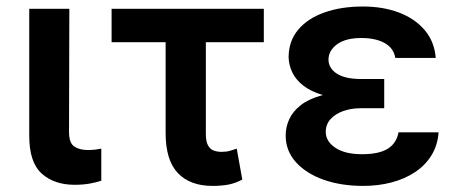

<svg xmlns="http://www.w3.org/2000/svg" viewBox="-20 -573 1435 602"><path d="M71.7 -545.5H197.4L196.4 -158.7Q196.7 -124.3 213.1 -113.5Q229.4 -102.6 255.3 -102.6Q268.5 -102.6 279.5 -104Q290.5 -105.5 297.6 -106.9V-6.4Q282 -1.1 260.8 2.7Q239.7 6.4 214.1 6.4Q149.9 6.4 110.8 -28.8Q71.7 -63.9 71.7 -147Z M807.2 -545.5V-440.7H329.9V-545.5ZM499.3 -545.5H625.4V-154.1Q625.4 -129.6 632.1 -117.4Q638.8 -105.1 650 -101Q661.2 -96.9 674.7 -96.9Q690 -96.9 700.8 -100.1Q711.6 -103.3 722.3 -106.9L739.7 -9.9Q716.6 2.1 695 6Q673.3 9.9 646.3 9.9Q576 9.9 537.6 -30.4Q499.3 -70.7 499.3 -156.2Z M1087 -285.2H1184.7V-233.7H1111.5Q1081 -233.7 1056.1 -224.8Q1031.2 -215.9 1016.3 -199.4Q1001.4 -182.9 1001.4 -159.4Q1001.4 -130 1031.4 -109.7Q1061.4 -89.5 1115.1 -89.5Q1168.3 -89.5 1195.8 -106.7Q1223.4 -123.9 1229.4 -158H1355.1Q1352.3 -117.9 1333.1 -86.5Q1313.9 -55 1281.8 -33.6Q1249.6 -12.1 1207.9 -1.1Q1166.2 9.9 1118.6 9.9Q1049.7 9.9 994.9 -9.4Q940 -28.8 907.8 -64.5Q875.7 -100.1 875.7 -148.4Q875.7 -174.7 886.9 -199.2Q898.1 -223.7 922.8 -243.1Q947.4 -262.4 987.9 -273.8Q1028.4 -285.2 1087 -285.2ZM1184.7 -263.5H1087Q1031.2 -263.5 992.7 -274.9Q954.2 -286.2 930.4 -305Q906.6 -323.9 896 -347.1Q885.3 -370.4 884.9 -394.2Q885.3 -444.6 915 -479.9Q944.6 -515.3 997.2 -533.9Q1049.7 -552.6 1117.9 -552.6Q1181.5 -552.6 1231.5 -533.4Q1281.6 -514.2 1312 -478.2Q1342.3 -442.1 1346.2 -391.3H1219.5Q1214.5 -421.9 1186.3 -437.9Q1158 -453.8 1112.6 -453.8Q1063.9 -453.8 1037.1 -434.3Q1010.3 -414.8 1009.9 -386.4Q1010.3 -358.7 1036.4 -342Q1062.5 -325.3 1111.5 -325.3H1184.7Z"/></svg>

Font: InterMG SemiBold
Style: Regular
Weight: 600
Designer: Rasmus Andersson
Foundry: rsms
Version: Version 3.019;December 26, 2023;FontCreator 15.0.0.2955 64-b